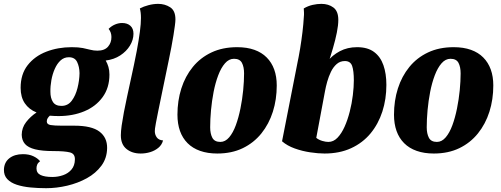

<svg xmlns="http://www.w3.org/2000/svg" viewBox="-66 -774 2592 993"><path d="M172.7 199.3Q131 199.3 91.5 195.5Q52 191.7 20.8 181.5Q-10.3 171.3 -28.3 152.3Q-46.3 133.3 -45.7 103Q-44.3 65.3 -17.5 44.3Q9.3 23.3 52.7 23.3Q83.7 23.3 106 33.7Q128.3 44 141.3 59.7Q130.3 68 126.5 77.2Q122.7 86.3 122.7 97Q122.7 121 144 131.2Q165.3 141.3 205 141.3Q233.7 141.3 260.3 132Q287 122.7 303.8 102.7Q320.7 82.7 321.3 51.7Q322.7 21.3 296 14.3Q269.3 7.3 209.7 7.3Q151.7 7.3 115.7 -1.7Q79.7 -10.7 63.3 -29.3Q47 -48 46.3 -77Q46.7 -113.7 69.3 -142.8Q92 -172 123 -192.3Q84 -208 62.3 -239.8Q40.7 -271.7 40.7 -319.7Q40.7 -390.3 77 -436.8Q113.3 -483.3 173.5 -506.7Q233.7 -530 304.7 -530Q340 -530 362.5 -525.5Q385 -521 401.8 -516.5Q418.7 -512 437.7 -512Q475 -512 492.8 -532.8Q510.7 -553.7 510.3 -582.7Q510.3 -606.7 495.7 -624.7Q510.7 -639.7 528.8 -647.3Q547 -655 565.7 -655Q592.3 -655 608.3 -640.7Q624.3 -626.3 624.3 -599.3Q624.3 -568.3 606.2 -538.3Q588 -508.3 555.8 -487.3Q523.7 -466.3 480.7 -461Q489.7 -445.7 494.8 -427.8Q500 -410 500 -388.3Q500 -320 464.8 -271.7Q429.7 -223.3 370.2 -198.5Q310.7 -173.7 237.3 -173.7Q226.7 -173.7 215.3 -174.2Q204 -174.7 191.7 -175.7Q185.3 -170 180.7 -162.8Q176 -155.7 176 -145.7Q176 -130.7 195.7 -127.3Q215.3 -124 254.3 -124H318Q408.3 -124 448.5 -93.3Q488.7 -62.7 488 -8.3Q487.3 44 458.5 83Q429.7 122 383.2 147.7Q336.7 173.3 281.7 186.3Q226.7 199.3 172.7 199.3ZM251.7 -226.3Q285 -226.3 305 -253Q325 -279.7 334.8 -318.8Q344.7 -358 345.3 -395.7Q344.7 -429 332.8 -453.5Q321 -478 290 -478Q265.3 -478 247.3 -461.5Q229.3 -445 217.3 -417.8Q205.3 -390.7 199.7 -359.3Q194 -328 194.7 -298.7Q194.7 -267 207.7 -246.7Q220.7 -226.3 251.7 -226.3Z M661.7 20Q617 20 588 -3.7Q559 -27.3 559 -74.3Q559 -94.3 563.3 -125.2Q567.7 -156 574.8 -193.7Q582 -231.3 591 -273Q600 -314.7 609.2 -356.8Q618.3 -399 626.8 -438.5Q635.3 -478 641.3 -510.7Q652 -568 657.5 -610Q663 -652 663 -681.3Q663 -696.3 661.5 -708.5Q660 -720.7 657.3 -730.3Q676.7 -740.7 702.2 -747.3Q727.7 -754 752.3 -754Q786.7 -754 814 -736.5Q841.3 -719 841.3 -673.7Q841.3 -662.7 838.5 -641.5Q835.7 -620.3 831.2 -592Q826.7 -563.7 820.5 -531.2Q814.3 -498.7 807.3 -465Q786.3 -363.3 772.8 -298.3Q759.3 -233.3 751.5 -194.8Q743.7 -156.3 740.2 -137.2Q736.7 -118 735.7 -109.8Q734.7 -101.7 734.7 -95.7Q734.7 -77.7 744.8 -63.5Q755 -49.3 777.3 -47.7Q771 -24.3 752.7 -9.3Q734.3 5.7 710.7 12.8Q687 20 661.7 20Z M1057.7 20Q1007.7 20 969 6.3Q930.3 -7.3 904.2 -33.5Q878 -59.7 864.8 -96.8Q851.7 -134 851.7 -180.7Q851.7 -253 871.8 -316.3Q892 -379.7 931.2 -427.7Q970.3 -475.7 1027.8 -502.8Q1085.3 -530 1160.3 -530Q1211.3 -530 1249.5 -516.3Q1287.7 -502.7 1313.3 -476.8Q1339 -451 1352.2 -414.5Q1365.3 -378 1365.3 -332Q1365.3 -259.7 1345.2 -196.2Q1325 -132.7 1285.7 -83.8Q1246.3 -35 1189.2 -7.5Q1132 20 1057.7 20ZM1073.7 -40Q1099 -40 1119.2 -63.7Q1139.3 -87.3 1153.7 -126.5Q1168 -165.7 1177.5 -212.7Q1187 -259.7 1191.7 -307.2Q1196.3 -354.7 1196.3 -394.3Q1196.3 -428 1185.2 -449Q1174 -470 1144 -470Q1118 -470 1097.7 -446.7Q1077.3 -423.3 1062.7 -384.7Q1048 -346 1038.8 -299Q1029.7 -252 1025.3 -204.3Q1021 -156.7 1021 -115.7Q1021 -82.7 1032.3 -61.3Q1043.7 -40 1073.7 -40Z M1612.3 20Q1579.7 20 1538.3 13.8Q1497 7.7 1458.3 -6.2Q1419.7 -20 1392.7 -43.3L1475.7 -466L1626.7 -455.3Q1652.3 -488.3 1691.7 -509.2Q1731 -530 1780.7 -530Q1835.3 -530 1868.5 -505.3Q1901.7 -480.7 1917 -436.8Q1932.3 -393 1932.3 -335Q1932.3 -261.3 1911.5 -197Q1890.7 -132.7 1850.2 -83.8Q1809.7 -35 1749.8 -7.5Q1690 20 1612.3 20ZM1632.3 -40Q1658.7 -40 1679.5 -61.7Q1700.3 -83.3 1716.2 -118.7Q1732 -154 1742.8 -196.5Q1753.7 -239 1758.8 -281.5Q1764 -324 1764 -358.7Q1764 -407.7 1755.2 -433Q1746.3 -458.3 1717.7 -458.3Q1693 -458.3 1675.2 -442.7Q1657.3 -427 1645.5 -402.5Q1633.7 -378 1626.2 -351.2Q1618.7 -324.3 1614.7 -301.7L1569.7 -61Q1583.3 -50.3 1600.8 -45.2Q1618.3 -40 1632.3 -40ZM1626.7 -432.7 1470.3 -438Q1479 -479.7 1486.2 -522.8Q1493.3 -566 1498.3 -607.8Q1503.3 -649.7 1505.3 -685.3Q1506.7 -697.7 1506.2 -708.8Q1505.7 -720 1505 -730.3Q1527 -743.3 1550.8 -748.7Q1574.7 -754 1596 -754Q1633 -754 1658.3 -735.2Q1683.7 -716.3 1683.7 -671Q1683.7 -644 1676.2 -606Q1668.7 -568 1655.8 -524.2Q1643 -480.3 1626.7 -432.7Z M2177.7 20Q2127.7 20 2089 6.3Q2050.3 -7.3 2024.2 -33.5Q1998 -59.7 1984.8 -96.8Q1971.7 -134 1971.7 -180.7Q1971.7 -253 1991.8 -316.3Q2012 -379.7 2051.2 -427.7Q2090.3 -475.7 2147.8 -502.8Q2205.3 -530 2280.3 -530Q2331.3 -530 2369.5 -516.3Q2407.7 -502.7 2433.3 -476.8Q2459 -451 2472.2 -414.5Q2485.3 -378 2485.3 -332Q2485.3 -259.7 2465.2 -196.2Q2445 -132.7 2405.7 -83.8Q2366.3 -35 2309.2 -7.5Q2252 20 2177.7 20ZM2193.7 -40Q2219 -40 2239.2 -63.7Q2259.3 -87.3 2273.7 -126.5Q2288 -165.7 2297.5 -212.7Q2307 -259.7 2311.7 -307.2Q2316.3 -354.7 2316.3 -394.3Q2316.3 -428 2305.2 -449Q2294 -470 2264 -470Q2238 -470 2217.7 -446.7Q2197.3 -423.3 2182.7 -384.7Q2168 -346 2158.8 -299Q2149.7 -252 2145.3 -204.3Q2141 -156.7 2141 -115.7Q2141 -82.7 2152.3 -61.3Q2163.7 -40 2193.7 -40Z"/></svg>

Font: Sansita Swashed Light
Style: Regular
Weight: 300
Designer: Pablo Cosgaya
Foundry: Omnibus-Type
Version: Version 1.003